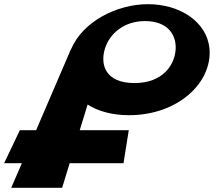

<svg xmlns="http://www.w3.org/2000/svg" viewBox="-155 -552 1046 920"><path d="M186.8 -319C185.4 -316 184 -314 182.6 -311L18 72H-60L-135.2 230H-50.2L-101.3 348H142.7L178.8 230H436.8L462 72H227L264.8 -51C314.9 -19 383 0 463 0C699 0 863 -157 848.8 -319C836.6 -448 706.4 -532 554.4 -532C403.4 -532 242.6 -448 186.8 -319ZM347.8 -319C369.5 -389 437 -451 540 -451C645 -451 689.5 -389 686.8 -319C683.9 -241 624.6 -154 489.6 -154C350.6 -154 323.9 -241 347.8 -319Z"/></svg>

Font: Hussar Milosc
Style: Obl
Weight: 700
Foundry: Cannot Into Space Fonts
Version: Version 1.02